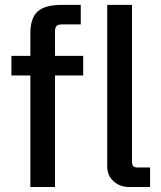

<svg xmlns="http://www.w3.org/2000/svg" viewBox="-20 -752 647 772"><path d="M102.1 0V-618.2Q102.1 -679.2 131.3 -705.8Q160.6 -732.4 228.5 -732.4H304.7V-653.8H228Q213.4 -653.8 207.3 -647.5Q201.2 -641.1 201.2 -626.5V0ZM25.9 -448.7V-527.3H314.5V-448.7ZM501 0Q462.4 0 436.8 -22.9Q411.1 -45.9 411.1 -83.5V-732.4H510.7V-105.5Q510.7 -89.4 515.4 -84Q520 -78.6 535.2 -78.6H583.5V0Z"/></svg>

Font: Schibsted Grotesk Medium
Style: Regular
Weight: 500
Designer: Bakken & Baeck AS, Henrik Kongsvoll
Foundry: Schibsted ASA
Version: Version 1.100;gftools[0.9.25]